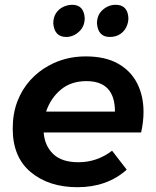

<svg xmlns="http://www.w3.org/2000/svg" viewBox="-20 -774 648 800"><path d="M256 -620Q207 -620 202 -676Q202 -702 213.5 -719.2Q225 -736.5 243.2 -745.2Q261.5 -754 281 -754Q329 -754 333 -699Q333 -663.5 309 -641.8Q285 -620 256 -620ZM437 -620Q389 -620 384 -676Q384 -712 408 -733Q432 -754 462 -754Q512 -754 515 -699Q515 -679.5 506.5 -661.5Q498 -643.5 480.5 -631.8Q463 -620 437 -620ZM303 6Q184 6 108.5 -56.5Q33 -119 33 -238Q33 -300.5 52.2 -351Q71.5 -401.5 105.5 -439.2Q139.5 -477 184 -501Q253 -539 337 -539Q418.5 -539 472 -508.8Q525.5 -478.5 551.8 -426.2Q578 -374 578 -308Q578 -266 568 -222H162Q166 -167 201.5 -132.5Q237 -98 307 -98Q384 -98 447 -146L508 -67Q426 6 303 6ZM459 -309Q459 -436 340 -436Q276 -436 233.5 -400.5Q191 -365 172 -309Z"/></svg>

Font: Argentum Sans Medium
Style: Italic
Weight: 500
Italic angle: -11°
Designer: Julieta Ulanovsky (font), Cristiano Sobral (main changes and remaster)
Foundry: Julieta Ulanovsky (font), Cristiano Sobral (main changes and remaster)
Version: Version 2.007;June 15, 2022;FontCreator 14.0.0.2814 64-bit; 